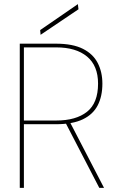

<svg xmlns="http://www.w3.org/2000/svg" viewBox="-20 -912 577 932"><path d="M76 0V-700H251Q333 -700 382.5 -675Q432 -650 454.5 -606Q477 -562 477 -506Q477 -445 454.5 -401Q432 -357 382.5 -333Q333 -309 251 -309H96V0ZM462 0 295 -322H318L485 0ZM96 -327H253Q349 -327 402.5 -369.5Q456 -412 456 -506Q456 -593 402.5 -637.5Q349 -682 253 -682H96ZM177 -743 175 -766 358 -892 361 -867Z"/></svg>

Font: DM Sans 16pt Thin
Style: Regular
Weight: 250
Version: Version 4.004;gftools[0.9.30]